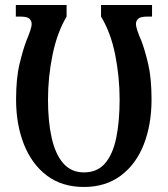

<svg xmlns="http://www.w3.org/2000/svg" viewBox="-20 -734 668 764"><path d="M314 10Q227 10 167 -35Q107 -80 75.5 -159Q44 -238 44 -338Q44 -423 58 -480.5Q72 -538 85 -572Q94 -593 100 -611Q106 -629 106 -639Q106 -651 97 -659.5Q88 -668 60 -668H43V-714H245V-668Q207 -604 189 -515.5Q171 -427 171 -338Q171 -251 185.5 -186Q200 -121 231.5 -84.5Q263 -48 314 -48Q367 -48 398 -84Q429 -120 442.5 -185.5Q456 -251 456 -338Q456 -427 438.5 -515.5Q421 -604 382 -668V-714H585V-668H567Q539 -668 530 -659.5Q521 -651 521 -639Q521 -629 527 -611Q533 -593 542 -573Q556 -537 569.5 -480Q583 -423 583 -338Q583 -238 552 -159Q521 -80 460.5 -35Q400 10 314 10Z"/></svg>

Font: Noto Serif ExtraCondensed SemiBold
Style: Regular
Weight: 600
Width: 2
Designer: Monotype Design Team
Foundry: Monotype Imaging Inc.
Version: Version 2.015; ttfautohint (v1.8.4.7-5d5b)